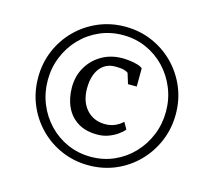

<svg xmlns="http://www.w3.org/2000/svg" viewBox="-117 -1061 1275 1144"><g transform="rotate(15 520.0 -488.5)"><path d="M95.5 -490Q95.5 -579 128 -656.2Q160.5 -733.5 218.8 -792Q277 -850.5 354.2 -883.5Q431.5 -916.5 520 -916.5Q609 -916.5 686 -883.5Q763 -850.5 821 -792Q879 -733.5 911.8 -656.2Q944.5 -579 944.5 -490Q944.5 -401 911.8 -323.2Q879 -245.5 821 -186.5Q763 -127.5 686 -94.5Q609 -61.5 520 -61.5Q431.5 -61.5 354.2 -94.5Q277 -127.5 218.8 -186.5Q160.5 -245.5 128 -323.2Q95.5 -401 95.5 -490ZM155 -490Q155 -412.5 182.8 -344.5Q210.5 -276.5 260.2 -224.5Q310 -172.5 376.5 -143.2Q443 -114 520 -114Q597.5 -114 663.5 -143.5Q729.5 -173 779 -225Q828.5 -277 856.2 -345Q884 -413 884 -490Q884 -566.5 856.2 -634.5Q828.5 -702.5 779 -754.2Q729.5 -806 663.5 -835.2Q597.5 -864.5 520 -864.5Q442.5 -864.5 376 -835Q309.5 -805.5 260 -753.8Q210.5 -702 182.8 -634.2Q155 -566.5 155 -490ZM523 -252Q451 -252 402.5 -282.2Q354 -312.5 329.5 -365.5Q305 -418.5 305 -486Q305 -555 337 -610.2Q369 -665.5 425 -698Q481 -730.5 552.5 -730.5Q574 -730.5 599.5 -727.2Q625 -724 646.5 -717.5Q668 -711 677.5 -701.5L677 -589.5H623L603 -654.5Q593.5 -662 576 -666.8Q558.5 -671.5 522.5 -671.5Q482 -671.5 453 -650.5Q424 -629.5 408.8 -591.8Q393.5 -554 393.5 -502.5Q393.5 -421.5 437.2 -372.8Q481 -324 552.5 -324Q585 -324 613 -336.2Q641 -348.5 660 -367.5L683.5 -326Q670 -308.5 645.5 -291.5Q621 -274.5 589.8 -263.2Q558.5 -252 523 -252Z"/></g></svg>

Font: Merriweather Medium
Style: Regular
Weight: 500
Version: Version 2.100